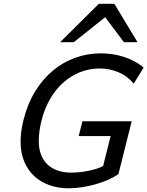

<svg xmlns="http://www.w3.org/2000/svg" viewBox="-20 -996 789 1028"><path d="M614.3 -64.5Q594.2 -49.3 563.5 -35.4Q532.7 -21.5 496.8 -11Q460.9 -0.5 422.4 5.9Q383.8 12.2 348.6 12.2Q292 12.2 244.6 -4.6Q197.3 -21.5 163.1 -53.2Q128.9 -85 109.6 -131.3Q90.3 -177.7 90.3 -237.3Q90.3 -264.2 94 -293.2Q97.7 -322.3 106 -354.5Q127.4 -440.4 168.2 -506.8Q209 -573.2 263.7 -618.4Q318.4 -663.6 383.5 -687Q448.7 -710.4 519 -710.4Q550.3 -710.4 581.8 -705.8Q613.3 -701.2 642.8 -691.7Q672.4 -682.1 699.2 -667.7Q726.1 -653.3 749 -633.8L695.8 -547.9Q662.6 -588.9 614.5 -609.1Q566.4 -629.4 513.7 -629.4Q458 -629.4 408.2 -609.4Q358.4 -589.4 317.9 -553Q277.3 -516.6 247.8 -465.3Q218.3 -414.1 202.6 -351.6Q187.5 -291 187.5 -240.7Q187.5 -200.2 199.5 -168.7Q211.4 -137.2 233.9 -115.7Q256.3 -94.2 288.6 -83Q320.8 -71.8 360.8 -71.8Q382.8 -71.8 407 -74.2Q431.2 -76.7 454.1 -81.5Q477.1 -86.4 497.6 -92.8Q518.1 -99.1 532.2 -107.4L572.3 -267.6H401.4L421.4 -346.7H685.1ZM301.8 -770 509.3 -975.6H592.3L716.3 -770H643.6L543 -903.8L375 -770Z"/></svg>

Font: Andika New Basic
Style: Italic
Weight: 400
Italic angle: -14°
Designer: Victor Gaultney, Annie Olsen, Julie Remington, Don Collingsworth, Eric Hays
Foundry: SIL International
Version: Version 5.500